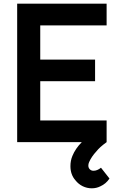

<svg xmlns="http://www.w3.org/2000/svg" viewBox="-20 -770 670 1040"><path d="M573 197Q554.5 225.5 523 239.5Q502 250 477 250Q451.5 250 428.2 238.8Q405 227.5 388.5 206.5Q361.5 176 361.5 130Q361.5 100 372 75Q388.5 34.5 423 0H73V-750H557.5V-632.5H198V-447H495V-330H198V-117.5H557.5V0Q538 14 524.2 26.5Q510.5 39 502 50Q475.5 78.5 462.5 108.5Q458.5 117.5 458.5 127Q458.5 138 465.5 146Q473.5 155 486.5 155Q506.5 155 527 138.5Z"/></svg>

Font: Russisch Sans
Style: Bold
Weight: 700
Designer: Michael Sharanda (font) & Cristiano Sobral (main changes)
Foundry: Michael Sharanda
Version: Version 2.00;September 8, 2020;FontCreator 13.0.0.2681 64-bi